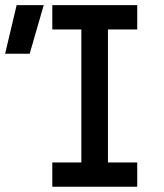

<svg xmlns="http://www.w3.org/2000/svg" viewBox="-20 -713 626 733"><path d="M290.5 0V-693.4H392.1V0ZM179.7 0V-92.8H503.9V0ZM-0.5 -507.8 43.5 -693.4H147L93.3 -507.8ZM179.7 -600.6V-693.4H503.9V-600.6Z"/></svg>

Font: Cascadia Code
Style: Regular
Weight: 400
Designer: Aaron Bell
Foundry: Saja Typeworks
Version: Version 2404.023